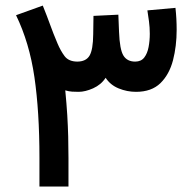

<svg xmlns="http://www.w3.org/2000/svg" viewBox="-20 -681 709 701"><path d="M476.6 -345.7Q443.8 -345.7 413.3 -358.2Q382.8 -370.6 365.7 -397Q349.1 -371.6 320.1 -358.6Q291 -345.7 267.1 -345.7Q254.9 -345.7 243.2 -346.4Q231.4 -347.2 218.3 -351.1Q223.1 -301.3 225.6 -260.7Q228 -220.2 229 -182.9Q230 -145.5 230 -104V0H124V-105.5Q124 -273.4 105.7 -399.2Q87.4 -524.9 38.6 -625.5L136.2 -660.6Q152.3 -620.6 163.1 -590.6Q173.8 -560.5 189.9 -522.5Q201.2 -495.6 215.8 -476.1Q230.5 -456.5 261.7 -456.1Q293.9 -456.1 306.9 -477.8Q319.8 -499.5 320.3 -555.7L321.3 -623L412.1 -627.4L414.6 -564.9Q417 -500 430.7 -478Q444.3 -456.1 473.6 -456.1Q495.1 -456.1 506.6 -470.9Q518.1 -485.8 522.5 -509.3Q526.9 -532.7 526.9 -557.6Q526.9 -580.6 523.9 -603.3Q521 -626 518.1 -643.1L620.6 -652.3Q625 -612.8 625 -572.3Q625 -512.7 611.6 -460.9Q598.1 -409.2 565.7 -377.4Q533.2 -345.7 476.6 -345.7Z"/></svg>

Font: Vazirmatn UI NL Medium
Style: Regular
Weight: 500
Designer: Saber Rastikerdar
Foundry: Saber Rastikerdar
Version: Version 33.003